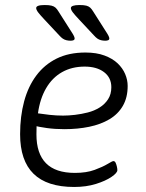

<svg xmlns="http://www.w3.org/2000/svg" viewBox="-20 -738 579 764"><path d="M275 6Q167 6 113.5 -46.5Q60 -99 60 -204Q60 -275 76 -334.5Q92 -394 124.5 -437.5Q157 -481 205.5 -505Q254 -529 320 -529Q364 -529 396 -517Q428 -505 448 -486Q468 -467 478 -443.5Q488 -420 488 -396Q488 -350 469 -317Q450 -284 415.5 -263.5Q381 -243 335 -233.5Q289 -224 236 -224Q199 -224 166.5 -228.5Q134 -233 111 -239L128 -261Q126 -248 125.5 -234Q125 -220 125 -203Q125 -127 163 -88.5Q201 -50 278 -50Q324 -50 356.5 -62Q389 -74 408 -85.5Q427 -97 431 -97Q437 -97 440 -90.5Q443 -84 445 -75.5Q447 -67 447 -61Q447 -50 423.5 -34Q400 -18 361.5 -6Q323 6 275 6ZM231 -278Q253 -278 278.5 -281Q304 -284 329.5 -290.5Q355 -297 376 -310Q397 -323 410 -343Q423 -363 423 -391Q423 -429 394 -451Q365 -473 317 -473Q266 -473 227 -451Q188 -429 163.5 -387Q139 -345 131 -287Q150 -284 177 -281Q204 -278 231 -278ZM399 -576Q390 -576 382 -578Q374 -580 367.5 -584.5Q361 -589 353 -598L295 -660Q278 -678 270 -688.5Q262 -699 262 -706Q262 -712 271 -715Q280 -718 296 -718Q314 -718 323.5 -715.5Q333 -713 339 -707.5Q345 -702 351 -692L400 -615Q408 -603 411.5 -596Q415 -589 415 -585Q415 -580 410.5 -578Q406 -576 399 -576ZM261 -576Q252 -576 244 -578Q236 -580 229.5 -584.5Q223 -589 215 -598L157 -660Q140 -678 132 -688.5Q124 -699 124 -706Q124 -712 132.5 -715Q141 -718 158 -718Q175 -718 185 -715.5Q195 -713 201 -707.5Q207 -702 213 -692L262 -615Q270 -603 273.5 -596Q277 -589 277 -585Q277 -580 272.5 -578Q268 -576 261 -576Z"/></svg>

Font: Asap Light
Style: Italic
Weight: 300
Italic angle: -6°
Designer: Pablo Cosgaya
Foundry: Omnibus-Type
Version: Version 3.001